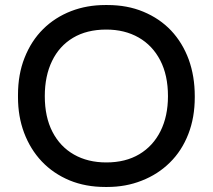

<svg xmlns="http://www.w3.org/2000/svg" viewBox="-20 -730 846 763"><path d="M406.5 13H398Q320.5 13 257 -13Q192 -40 146 -88.5Q100.5 -136.5 75.5 -203Q51.5 -267.5 51.5 -343.5V-352.5Q51.5 -434.5 77.5 -500Q104 -567.5 151.5 -614.5Q198.5 -661 263 -686Q325.5 -710 398 -710H407Q486 -710 549.5 -683.5Q614.5 -656.5 660 -608.5Q705.5 -560 730 -493.5Q754 -427 754 -348V-343.5Q754 -263 728.5 -197.5Q702.5 -130.5 655 -84Q607.5 -37 543 -12Q480 13 406.5 13ZM402.5 -84.5Q479 -84.5 533.8 -117.2Q588.5 -150 618 -209.2Q647.5 -268.5 647.5 -348Q647.5 -431 616.8 -490.2Q586 -549.5 530.8 -581Q475.5 -612.5 402.5 -612.5Q325 -612.5 270.2 -579.8Q215.5 -547 186.8 -487.5Q158 -428 158 -348Q158 -265 188.5 -206Q219 -147 274 -115.8Q329 -84.5 402.5 -84.5Z"/></svg>

Font: Acari Sans Neue SemiBold
Style: Regular
Weight: 600
Designer: Alfredo Marco Pradil (font), Cristiano Sobral (main changes)
Foundry: Hanken Design Co. (font), Cristiano Sobral (main changes)
Version: Version 2.459;March 19, 2022;FontCreator 14.0.0.2808 64-bit;